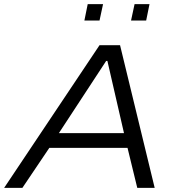

<svg xmlns="http://www.w3.org/2000/svg" viewBox="-38 -906 856 926"><path d="M-18 0 442 -688H541L708 0H624L577 -193H200L70 0ZM246 -264H560L480 -612H474ZM594 -807 611 -886H683L667 -807ZM369 -807 385 -886H459L442 -807Z"/></svg>

Font: Saira Expanded
Style: Italic
Weight: 400
Width: 7
Italic angle: -12°
Designer: Hector Gatti with collaboration of the Omnibus-Type team
Foundry: Omnibus-Type
Version: Version 1.101